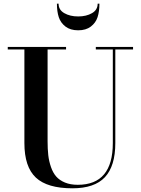

<svg xmlns="http://www.w3.org/2000/svg" viewBox="-20 -1004 765 1039"><path d="M297 -984Q297 -950.5 328 -932.8Q359 -915 403 -915Q447 -915 477.8 -932.8Q508.5 -950.5 508.5 -984H518Q518 -942 508 -911.2Q498 -880.5 471.5 -860.2Q445 -840 403 -840Q361 -840 334.5 -860.2Q308 -880.5 298 -911.2Q288 -942 288 -984ZM22 -750H337.5V-736.5H237.5V-240Q237.5 -197.5 241.2 -164.5Q245 -131.5 255.8 -100.2Q266.5 -69 284.2 -48.8Q302 -28.5 331.5 -16.2Q361 -4 401 -4Q590.5 -4 590.5 -230V-736.5H498.5V-750H700V-736.5H604V-230Q604 -105.5 547.8 -45.2Q491.5 15 372 15Q236 15 174 -43Q112 -101 112 -230V-736.5H22Z"/></svg>

Font: Bodoni* 16pt Medium
Style: Regular
Weight: 500
Version: Version 2.3